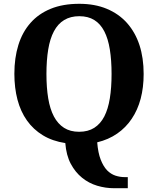

<svg xmlns="http://www.w3.org/2000/svg" viewBox="-20 -745 827 1005"><path d="M731.9 -357.9Q731.9 -215.8 669.4 -123Q638.7 -77.1 593.3 -45.7Q547.9 -14.2 488.8 0Q493.2 55.2 507.1 90.6Q521 126 540.5 146.5Q560.5 166.5 584.2 174.3Q607.9 182.1 632.8 182.1H648.9V240.2H577.1Q532.2 240.2 488.5 227.1Q444.8 213.9 409.7 185.5Q374 156.7 350.3 112.1Q326.7 67.4 321.8 3.9Q254.4 -6.3 204.3 -36.9Q154.3 -67.4 121.1 -114.3Q87.9 -161.1 71.5 -223.1Q55.2 -285.2 55.2 -358.9Q55.2 -441.9 76.2 -509.5Q97.2 -577.1 139.6 -625Q181.6 -672.9 245.4 -699Q309.1 -725.1 395 -725.1Q476.1 -725.1 538.8 -699Q601.6 -672.9 644.5 -625Q731.9 -526.4 731.9 -357.9ZM223.1 -357.9Q223.1 -286.1 232.4 -230.2Q241.7 -174.3 262.2 -135.3Q282.7 -96.7 315.2 -75.9Q347.7 -55.2 394 -55.2Q440.9 -55.2 473.4 -75.9Q505.9 -96.7 525.9 -135.3Q545.9 -174.3 554.9 -230.2Q564 -286.1 564 -357.9Q564 -429.7 554.9 -486.1Q545.9 -542.5 525.9 -581.1Q505.9 -620.1 473.6 -640.1Q441.4 -660.2 395 -660.2Q304.2 -660.2 262.2 -581.1Q241.7 -542.5 232.4 -486.1Q223.1 -429.7 223.1 -357.9Z"/></svg>

Font: Koh Santepheap
Style: Bold
Weight: 700
Designer: Danh Hong
Version: Version 2.002; ttfautohint (v1.8.3)